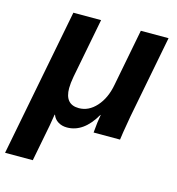

<svg xmlns="http://www.w3.org/2000/svg" viewBox="-136 -621 845 918"><g transform="rotate(15 286.0 -162.5)"><path d="M356 0Q360.4 -54.7 367.2 -89.8H365.7Q308.6 9.8 226.1 9.8Q200.7 9.8 181.9 -2Q163.1 -13.7 155.8 -34.2H153.8L144.5 22L109.4 203.1H-27.8L114.3 -528.3H251.5L194.3 -232.9Q188 -198.2 188 -174.8Q188 -94.2 257.3 -94.2Q305.7 -94.2 343.3 -136Q380.9 -177.7 393.6 -246.1L448.2 -528.3H585.4L505.9 -118.2Q488.3 -17.1 486.8 0Z"/></g></svg>

Font: Liberation Mono
Style: Bold Italic
Weight: 700
Italic angle: -12°
Monospace: yes
Designer: Steve Matteson
Foundry: Ascender Corporation
Version: Version 2.1.5